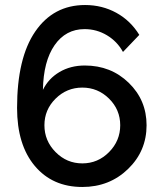

<svg xmlns="http://www.w3.org/2000/svg" viewBox="-20 -735 647 765"><path d="M564 -236Q564 -133 490 -61.5Q416 10 308 10Q189 10 118.5 -74Q48 -158 48 -305Q48 -504 120.5 -609.5Q193 -715 319 -715Q387 -715 443.5 -684Q500 -653 535 -596L470 -528Q447 -570 406 -594.5Q365 -619 317 -619Q242 -619 197.5 -555Q153 -491 151 -377Q173 -422 217 -448Q261 -474 318 -474Q422 -474 493 -405Q564 -336 564 -236ZM201.5 -129Q246 -84 308 -84Q370 -84 414.5 -129Q459 -174 459 -236Q459 -298 414.5 -342Q370 -386 308 -386Q246 -386 201.5 -342Q157 -298 157 -236Q157 -174 201.5 -129Z"/></svg>

Font: Raleway
Style: Regular
Weight: 600
Designer: Matt McInerney, Pablo Impallari, Rodrigo Fuenzalida
Foundry: Matt McInerney, Pablo Impallari, Rodrigo Fuenzalida
Version: Version 1.000;PS 001.001;hotconv 1.0.56; ttfautohint (v1.5)